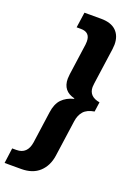

<svg xmlns="http://www.w3.org/2000/svg" viewBox="-205 -887 742 1063"><g transform="rotate(20 166.0 -355.5)"><path d="M316 -713Q316 -704 314 -686L284 -473Q282 -457 282 -451Q282 -395 347 -384L339 -327Q296 -320 276 -297Q256 -274 251 -237L221 -24Q212 38 172.5 74.5Q133 111 66 111H-32L-20 21H5Q69 21 80 -51L106 -237Q113 -289 139 -316Q165 -343 208 -354L209 -357Q137 -374 137 -447Q137 -455 139 -473L165 -659Q166 -665 166 -677Q166 -731 111 -731H86L99 -822H197Q256 -822 286 -793Q316 -764 316 -713Z"/></g></svg>

Font: Krub
Style: Bold Italic
Weight: 700
Italic angle: -8°
Designer: Ekaluck Peanpanawate
Foundry: Cadson Demak Co.,Ltd.
Version: Version 1.000; ttfautohint (v1.6)